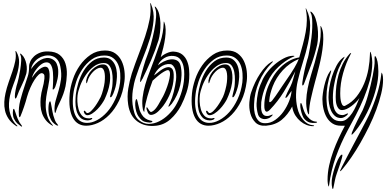

<svg xmlns="http://www.w3.org/2000/svg" viewBox="-20 -804 2470 1228"><path d="M352 -359Q354 -328 348 -299.5Q342 -271 333 -247Q331 -242 326.5 -236Q322 -230 318 -232Q316 -232 317 -239Q318 -246 318 -249Q319 -260 319.5 -276.5Q320 -293 320 -310Q320 -327 318.5 -342.5Q317 -358 314 -369Q305 -401 285.5 -404.5Q266 -408 246 -394Q226 -380 208 -355Q190 -330 184 -306Q190 -315 199.5 -327.5Q209 -340 221 -351.5Q233 -363 246.5 -370.5Q260 -378 272 -377Q285 -376 290.5 -363Q296 -350 297 -331Q298 -312 295 -290Q292 -268 288 -249Q281 -218 276 -185Q271 -152 272.5 -120.5Q274 -89 283.5 -59.5Q293 -30 316 -5Q318 -2 319 0Q320 2 314 -1Q288 -16 272.5 -36Q257 -56 249 -79Q241 -102 239.5 -127Q238 -152 240 -177Q244 -213 252 -240Q260 -267 264 -301Q266 -322 261 -328.5Q256 -335 249 -336Q239 -337 226.5 -325.5Q214 -314 200.5 -293Q187 -272 174.5 -244Q162 -216 153 -185Q145 -154 133.5 -120.5Q122 -87 112 -63Q108 -54 106 -54Q104 -54 102.5 -58Q101 -62 101 -64Q97 -114 110 -163Q123 -212 140 -262Q150 -293 158 -317Q166 -341 166 -378Q166 -394 174 -411.5Q182 -429 197.5 -443.5Q213 -458 236 -467Q259 -476 288 -475Q336 -474 362 -452.5Q388 -431 398.5 -398Q409 -365 407.5 -326.5Q406 -288 399 -252Q393 -225 385 -203Q377 -181 368 -162Q359 -143 351 -126Q343 -109 338 -92Q337 -89 336 -85.5Q335 -82 333 -82Q331 -82 330 -86Q329 -90 329 -95Q327 -129 336 -160.5Q345 -192 355 -225.5Q365 -259 370 -296Q375 -333 366 -378Q357 -426 322 -442Q287 -458 242 -440Q236 -437 226 -431Q216 -425 206.5 -415Q197 -405 189 -391.5Q181 -378 179 -362Q191 -380 207 -396Q223 -412 241 -421.5Q259 -431 277.5 -433Q296 -435 314 -426Q335 -415 343 -395.5Q351 -376 352 -359ZM148 -332Q137 -294 118.5 -257Q100 -220 88 -186Q87 -184 84.5 -178.5Q82 -173 78 -174Q76 -175 75.5 -180.5Q75 -186 75 -189Q75 -205 80.5 -231.5Q86 -258 92 -275Q94 -281 99.5 -305.5Q105 -330 109.5 -359Q114 -388 115.5 -415Q117 -442 110 -454Q106 -461 110 -461Q113 -461 118 -456Q130 -445 137.5 -429Q145 -413 148.5 -395.5Q152 -378 151.5 -361Q151 -344 148 -332ZM352 -1Q350 0 344 -2Q341 -3 339 -4Q325 -13 315 -24.5Q305 -36 295 -64Q292 -74 290.5 -89.5Q289 -105 290 -120Q291 -135 293.5 -145.5Q296 -156 301 -156Q303 -156 305.5 -144.5Q308 -133 310.5 -118Q313 -103 316 -88Q319 -73 321 -66Q326 -51 331 -36Q336 -21 347 -10Q349 -8 351 -4.5Q353 -1 352 -1ZM82 1Q51 -20 34.5 -45Q18 -70 12 -97Q6 -124 7.5 -152Q9 -180 15 -207Q23 -243 35.5 -278.5Q48 -314 59.5 -347.5Q71 -381 77.5 -413Q84 -445 79 -474Q79 -478 80 -478Q82 -478 85 -473Q103 -441 102 -407Q101 -373 91 -337.5Q81 -302 66.5 -265.5Q52 -229 44 -192Q39 -169 37.5 -143.5Q36 -118 41 -93Q46 -68 57.5 -44Q69 -20 89 -1Q93 1 91 3Q89 5 86.5 3.5Q84 2 82 1ZM120 5Q117 7 112 2Q101 -6 90.5 -15Q80 -24 70 -44Q66 -51 64 -62Q62 -73 62 -83.5Q62 -94 63.5 -101Q65 -108 68 -108Q72 -107 74.5 -97Q77 -87 79 -84Q83 -73 86 -63.5Q89 -54 93 -45Q99 -31 105 -21Q111 -11 119 -1Q120 0 121 2Q122 4 120 5Z M748 -277Q751 -304 749 -334Q747 -364 736.5 -389.5Q726 -415 704.5 -432Q683 -449 648 -449Q601 -449 566 -423.5Q531 -398 506 -360.5Q481 -323 467 -280.5Q453 -238 449 -203Q443 -155 447.5 -120Q452 -85 464 -62.5Q476 -40 494.5 -29Q513 -18 535 -18Q566 -17 600.5 -35.5Q635 -54 665 -87.5Q695 -121 717.5 -169.5Q740 -218 748 -277ZM426 -208Q430 -248 446 -296Q462 -344 490.5 -385Q519 -426 559 -453.5Q599 -481 652 -481Q692 -481 718 -462Q744 -443 758 -413.5Q772 -384 776 -349.5Q780 -315 776 -284Q767 -212 741 -159Q715 -106 680 -70.5Q645 -35 606 -17.5Q567 0 531 0Q504 0 482.5 -12Q461 -24 446.5 -49.5Q432 -75 426.5 -114.5Q421 -154 426 -208ZM538 -67Q533 -67 528 -70.5Q523 -74 520 -79Q517 -84 516 -89Q515 -94 520 -96Q523 -97 528 -89Q533 -81 539 -81Q549 -81 562.5 -94Q576 -107 588.5 -124.5Q601 -142 610.5 -159Q620 -176 624 -184Q628 -192 632 -204.5Q636 -217 639.5 -230Q643 -243 645.5 -255.5Q648 -268 649 -277Q654 -322 647 -346.5Q640 -371 624 -371Q612 -371 599 -363.5Q586 -356 574.5 -344Q563 -332 554 -317.5Q545 -303 541 -288Q536 -271 534 -271Q531 -271 531 -288Q534 -307 544 -325.5Q554 -344 569 -358.5Q584 -373 602 -382.5Q620 -392 639 -392Q658 -392 667.5 -378.5Q677 -365 681 -345.5Q685 -326 684.5 -305.5Q684 -285 682 -273Q678 -246 669.5 -220.5Q661 -195 649 -169Q643 -157 631 -139.5Q619 -122 603.5 -106Q588 -90 570.5 -78.5Q553 -67 538 -67ZM570 -48Q571 -42 560.5 -38Q550 -34 539 -34Q508 -35 491.5 -54Q475 -73 468.5 -99Q462 -125 462.5 -153Q463 -181 465 -200Q469 -233 481 -274Q493 -315 515 -351Q537 -387 569 -411.5Q601 -436 645 -436Q674 -436 691.5 -421Q709 -406 717.5 -384Q726 -362 727.5 -336.5Q729 -311 726 -290Q724 -267 719 -248Q714 -229 705 -206Q702 -199 697 -190Q692 -181 686 -182Q683 -183 684.5 -190Q686 -197 688.5 -207.5Q691 -218 694 -229.5Q697 -241 698 -251Q700 -268 700.5 -293.5Q701 -319 696.5 -343Q692 -367 680 -384Q668 -401 644 -401Q609 -401 579.5 -378.5Q550 -356 528 -323.5Q506 -291 492.5 -255.5Q479 -220 476 -193Q474 -177 475 -153Q476 -129 482.5 -105.5Q489 -82 504 -65Q519 -48 545 -47Q553 -46 560.5 -48.5Q568 -51 570 -48Z M1023 -188Q1010 -164 994 -136.5Q978 -109 963 -97Q948 -85 942 -89Q936 -93 928 -107Q920 -119 920 -119Q917 -118 917 -112Q917 -106 919 -101Q925 -81 933.5 -73.5Q942 -66 958 -71Q976 -76 993.5 -93Q1011 -110 1024 -127Q1054 -168 1071.5 -214Q1089 -260 1091 -308Q1093 -352 1080 -365Q1067 -378 1047.5 -373.5Q1028 -369 1005.5 -352.5Q983 -336 965 -321Q971 -336 981.5 -350Q992 -364 1005.5 -374.5Q1019 -385 1035.5 -390.5Q1052 -396 1069 -394Q1079 -393 1087 -384Q1095 -375 1100 -361.5Q1105 -348 1106.5 -330Q1108 -312 1106 -293Q1101 -255 1091.5 -217Q1082 -179 1067 -147Q1065 -142 1060.5 -133Q1056 -124 1058 -122Q1060 -120 1067.5 -128.5Q1075 -137 1079 -141Q1097 -165 1111 -195.5Q1125 -226 1132.5 -258Q1140 -290 1141 -322.5Q1142 -355 1135 -384Q1129 -409 1110.5 -418Q1092 -427 1070 -424Q1048 -421 1026 -410Q1004 -399 990 -386Q996 -401 1006.5 -412.5Q1017 -424 1030.5 -432.5Q1044 -441 1059.5 -444.5Q1075 -448 1091 -446Q1119 -443 1133.5 -424Q1148 -405 1153.5 -380.5Q1159 -356 1158.5 -329.5Q1158 -303 1156 -285Q1151 -243 1137 -202Q1123 -161 1102 -126Q1085 -98 1057.5 -71Q1030 -44 998 -28Q966 -12 932 -11.5Q898 -11 868 -36Q848 -53 839.5 -81.5Q831 -110 828 -136Q823 -181 829.5 -226.5Q836 -272 849 -311Q869 -372 894.5 -434Q920 -496 938.5 -556Q957 -616 962 -672Q967 -728 946 -778Q945 -780 944.5 -782Q944 -784 943 -784Q940 -783 940.5 -782Q941 -781 941 -780Q947 -732 937 -680Q927 -628 908.5 -572Q890 -516 867 -456.5Q844 -397 823 -334Q809 -289 800.5 -238Q792 -187 800 -134Q811 -62 859 -27Q907 8 979 0Q1031 -6 1071 -42Q1111 -78 1138 -129Q1158 -168 1172.5 -211.5Q1187 -255 1190 -300Q1192 -328 1189.5 -358Q1187 -388 1176.5 -413.5Q1166 -439 1145.5 -455.5Q1125 -472 1091 -474Q1071 -475 1046.5 -464Q1022 -453 1008 -438Q1017 -468 1024.5 -499.5Q1032 -531 1036 -560Q1040 -589 1039.5 -614.5Q1039 -640 1032 -658Q1030 -666 1028 -666Q1027 -666 1027 -658Q1025 -594 1006 -536.5Q987 -479 968 -427Q953 -385 936.5 -343.5Q920 -302 908.5 -261Q897 -220 892 -180.5Q887 -141 894 -104Q895 -100 897.5 -94.5Q900 -89 902 -89Q904 -89 903.5 -94Q903 -99 904 -104Q909 -139 923 -188.5Q937 -238 956 -288Q967 -298 982.5 -311.5Q998 -325 1013.5 -336Q1029 -347 1042 -352.5Q1055 -358 1061 -353Q1069 -345 1067 -323.5Q1065 -302 1057.5 -276Q1050 -250 1040 -225.5Q1030 -201 1023 -188ZM994 -547Q1000 -568 1003.5 -597.5Q1007 -627 1006 -656.5Q1005 -686 998.5 -712.5Q992 -739 979 -755Q977 -757 975 -759.5Q973 -762 971 -762Q968 -762 972 -752Q981 -732 978 -692.5Q975 -653 966 -608Q957 -563 945 -520Q933 -477 923 -452Q917 -438 910.5 -418Q904 -398 898 -377.5Q892 -357 886.5 -337.5Q881 -318 878 -304Q878 -299 876.5 -290Q875 -281 876 -281Q881 -279 884.5 -288Q888 -297 891 -299Q919 -356 946.5 -419.5Q974 -483 994 -547ZM887 -71Q896 -56 910 -46.5Q924 -37 938 -34Q943 -33 949 -31.5Q955 -30 955 -26Q954 -23 946 -21Q942 -20 937 -20Q920 -21 903.5 -26Q887 -31 869 -55Q857 -71 851.5 -91Q846 -111 845 -129Q844 -147 846.5 -159Q849 -171 854 -170Q855 -170 857 -164.5Q859 -159 860.5 -151.5Q862 -144 863.5 -137.5Q865 -131 866 -128Q870 -111 873 -100Q876 -89 887 -71Z M1530 -277Q1533 -304 1531 -334Q1529 -364 1518.5 -389.5Q1508 -415 1486.5 -432Q1465 -449 1430 -449Q1383 -449 1348 -423.5Q1313 -398 1288 -360.5Q1263 -323 1249 -280.5Q1235 -238 1231 -203Q1225 -155 1229.5 -120Q1234 -85 1246 -62.5Q1258 -40 1276.5 -29Q1295 -18 1317 -18Q1348 -17 1382.5 -35.5Q1417 -54 1447 -87.5Q1477 -121 1499.5 -169.5Q1522 -218 1530 -277ZM1208 -208Q1212 -248 1228 -296Q1244 -344 1272.5 -385Q1301 -426 1341 -453.5Q1381 -481 1434 -481Q1474 -481 1500 -462Q1526 -443 1540 -413.5Q1554 -384 1558 -349.5Q1562 -315 1558 -284Q1549 -212 1523 -159Q1497 -106 1462 -70.5Q1427 -35 1388 -17.5Q1349 0 1313 0Q1286 0 1264.5 -12Q1243 -24 1228.5 -49.5Q1214 -75 1208.5 -114.5Q1203 -154 1208 -208ZM1320 -67Q1315 -67 1310 -70.5Q1305 -74 1302 -79Q1299 -84 1298 -89Q1297 -94 1302 -96Q1305 -97 1310 -89Q1315 -81 1321 -81Q1331 -81 1344.5 -94Q1358 -107 1370.5 -124.5Q1383 -142 1392.5 -159Q1402 -176 1406 -184Q1410 -192 1414 -204.5Q1418 -217 1421.5 -230Q1425 -243 1427.5 -255.5Q1430 -268 1431 -277Q1436 -322 1429 -346.5Q1422 -371 1406 -371Q1394 -371 1381 -363.5Q1368 -356 1356.5 -344Q1345 -332 1336 -317.5Q1327 -303 1323 -288Q1318 -271 1316 -271Q1313 -271 1313 -288Q1316 -307 1326 -325.5Q1336 -344 1351 -358.5Q1366 -373 1384 -382.5Q1402 -392 1421 -392Q1440 -392 1449.5 -378.5Q1459 -365 1463 -345.5Q1467 -326 1466.5 -305.5Q1466 -285 1464 -273Q1460 -246 1451.5 -220.5Q1443 -195 1431 -169Q1425 -157 1413 -139.5Q1401 -122 1385.5 -106Q1370 -90 1352.5 -78.5Q1335 -67 1320 -67ZM1352 -48Q1353 -42 1342.5 -38Q1332 -34 1321 -34Q1290 -35 1273.5 -54Q1257 -73 1250.5 -99Q1244 -125 1244.5 -153Q1245 -181 1247 -200Q1251 -233 1263 -274Q1275 -315 1297 -351Q1319 -387 1351 -411.5Q1383 -436 1427 -436Q1456 -436 1473.5 -421Q1491 -406 1499.5 -384Q1508 -362 1509.5 -336.5Q1511 -311 1508 -290Q1506 -267 1501 -248Q1496 -229 1487 -206Q1484 -199 1479 -190Q1474 -181 1468 -182Q1465 -183 1466.5 -190Q1468 -197 1470.5 -207.5Q1473 -218 1476 -229.5Q1479 -241 1480 -251Q1482 -268 1482.5 -293.5Q1483 -319 1478.5 -343Q1474 -367 1462 -384Q1450 -401 1426 -401Q1391 -401 1361.5 -378.5Q1332 -356 1310 -323.5Q1288 -291 1274.5 -255.5Q1261 -220 1258 -193Q1256 -177 1257 -153Q1258 -129 1264.5 -105.5Q1271 -82 1286 -65Q1301 -48 1327 -47Q1335 -46 1342.5 -48.5Q1350 -51 1352 -48Z M2009 -521Q1995 -458 1972.5 -395.5Q1950 -333 1928 -277Q1927 -272 1923 -264Q1919 -256 1914 -258Q1913 -258 1913 -267Q1913 -276 1914 -279Q1916 -293 1919.5 -312.5Q1923 -332 1927.5 -352Q1932 -372 1937 -391.5Q1942 -411 1946 -425Q1949 -431 1953.5 -452Q1958 -473 1963 -501.5Q1968 -530 1972 -563Q1976 -596 1977 -626.5Q1978 -657 1976.5 -682Q1975 -707 1968 -719Q1963 -729 1966 -730Q1970 -730 1975 -725Q1990 -710 1998.5 -684.5Q2007 -659 2011 -629.5Q2015 -600 2014 -571Q2013 -542 2009 -521ZM2035 -632Q2045 -612 2047 -583Q2049 -554 2046 -520.5Q2043 -487 2036.5 -451.5Q2030 -416 2022 -383.5Q2014 -351 2006.5 -323Q1999 -295 1994 -277Q1980 -225 1968.5 -173.5Q1957 -122 1957 -86Q1957 -73 1956 -73Q1954 -71 1951.5 -76Q1949 -81 1947 -86Q1937 -122 1938.5 -160.5Q1940 -199 1948 -239.5Q1956 -280 1968.5 -321.5Q1981 -363 1993 -404Q2007 -456 2021 -512.5Q2035 -569 2030 -632Q2030 -637 2029.5 -637.5Q2029 -638 2030 -638Q2032 -638 2035 -632ZM1891 -427Q1831 -401 1788.5 -354.5Q1746 -308 1724 -251Q1715 -227 1709.5 -205.5Q1704 -184 1702 -160Q1701 -148 1708 -151Q1715 -154 1720 -160Q1732 -175 1742 -189.5Q1752 -204 1762.5 -219.5Q1773 -235 1784.5 -252.5Q1796 -270 1810 -290Q1825 -311 1838.5 -331.5Q1852 -352 1862.5 -370Q1873 -388 1880.5 -403Q1888 -418 1891 -427ZM1869 -348Q1833 -278 1795 -216.5Q1757 -155 1708 -104Q1677 -71 1671 -114Q1669 -148 1676 -185Q1683 -222 1697 -255Q1710 -287 1729 -317Q1748 -347 1773 -372Q1798 -397 1828.5 -414Q1859 -431 1894 -437Q1906 -479 1917 -519.5Q1928 -560 1935 -599Q1942 -638 1942.5 -674.5Q1943 -711 1936 -744Q1934 -750 1935 -750Q1937 -751 1938.5 -748Q1940 -745 1940 -744Q1964 -696 1963.5 -641Q1963 -586 1950 -527Q1937 -468 1917.5 -407Q1898 -346 1884 -285Q1875 -246 1873.5 -201.5Q1872 -157 1882 -114Q1892 -69 1919 -37.5Q1946 -6 1981 -3Q1989 -2 1989 0Q1989 2 1986.5 2.5Q1984 3 1982 3Q1961 3 1940.5 -5Q1920 -13 1902 -28Q1884 -43 1870.5 -63.5Q1857 -84 1851 -110Q1849 -118 1849 -123Q1821 -70 1781.5 -37.5Q1742 -5 1682 0Q1637 3 1613.5 -21Q1590 -45 1581 -79Q1572 -113 1575 -150.5Q1578 -188 1586 -212Q1609 -281 1644 -333.5Q1679 -386 1714 -407Q1716 -409 1720 -410.5Q1724 -412 1725 -411Q1727 -410 1724 -407Q1721 -404 1720 -403Q1666 -349 1636.5 -279.5Q1607 -210 1605 -138Q1604 -120 1606 -99Q1608 -78 1615.5 -59.5Q1623 -41 1637 -28.5Q1651 -16 1675 -16Q1709 -15 1739.5 -36.5Q1770 -58 1792.5 -89.5Q1815 -121 1829 -157Q1843 -193 1845 -223Q1838 -215 1833 -206.5Q1828 -198 1820 -188Q1819 -186 1814 -181.5Q1809 -177 1806 -178Q1804 -179 1808 -189.5Q1812 -200 1818 -212.5Q1824 -225 1830 -236.5Q1836 -248 1838 -252Q1849 -275 1855 -298Q1861 -321 1869 -348ZM2008 -23Q2008 -21 2003 -19Q2000 -18 1998 -18Q1979 -16 1962.5 -20Q1946 -24 1929 -41Q1920 -50 1913.5 -68Q1907 -86 1903.5 -103Q1900 -120 1900.5 -133Q1901 -146 1905 -145Q1906 -146 1908.5 -141Q1911 -136 1913 -129.5Q1915 -123 1917 -116.5Q1919 -110 1920 -107Q1925 -91 1932 -78Q1939 -65 1949 -55Q1973 -27 2001 -26Q2003 -26 2005.5 -25.5Q2008 -25 2008 -23ZM1863 -445Q1863 -444 1861.5 -443Q1860 -442 1854 -440Q1841 -435 1822 -423.5Q1803 -412 1782 -395Q1761 -378 1740.5 -355.5Q1720 -333 1705 -307Q1690 -280 1679.5 -254.5Q1669 -229 1663 -207.5Q1657 -186 1654.5 -171Q1652 -156 1651 -151Q1650 -134 1650 -117.5Q1650 -101 1654.5 -87.5Q1659 -74 1669 -67Q1679 -60 1699 -63Q1701 -63 1711.5 -67.5Q1722 -72 1724 -71Q1725 -70 1723 -67Q1721 -64 1717 -60.5Q1713 -57 1709.5 -54.5Q1706 -52 1705 -51Q1696 -46 1685 -43.5Q1674 -41 1663.5 -43Q1653 -45 1644 -51.5Q1635 -58 1631 -70Q1620 -107 1621 -142Q1623 -177 1630 -211.5Q1637 -246 1654 -281Q1664 -308 1685.5 -337Q1707 -366 1735 -390Q1763 -414 1793.5 -430Q1824 -446 1851 -447Q1855 -447 1859 -447Q1863 -447 1863 -445Z M2400 -347Q2400 -297 2386.5 -242.5Q2373 -188 2351 -135Q2329 -82 2300.5 -34.5Q2272 13 2242 47Q2231 59 2229 58Q2227 57 2231 43Q2237 27 2246.5 7Q2256 -13 2265.5 -32.5Q2275 -52 2284.5 -70Q2294 -88 2300 -100Q2307 -115 2316 -139.5Q2325 -164 2333.5 -194Q2342 -224 2350 -257Q2358 -290 2364 -320.5Q2370 -351 2373.5 -376.5Q2377 -402 2376 -418Q2375 -436 2376.5 -441.5Q2378 -447 2380 -445.5Q2382 -444 2384.5 -439Q2387 -434 2389 -430Q2396 -410 2398 -385Q2400 -360 2400 -347ZM2203 -71Q2196 -63 2184 -56Q2172 -49 2161 -49Q2137 -49 2121.5 -63Q2106 -77 2097 -97.5Q2088 -118 2084.5 -141Q2081 -164 2081 -182Q2081 -209 2086.5 -244.5Q2092 -280 2103.5 -315.5Q2115 -351 2131.5 -382.5Q2148 -414 2171 -433Q2177 -437 2182 -440.5Q2187 -444 2179 -430Q2173 -419 2167.5 -411Q2162 -403 2159 -393Q2143 -364 2133.5 -332Q2124 -300 2118 -267Q2109 -223 2109 -179Q2109 -163 2110.5 -144Q2112 -125 2118 -108Q2124 -91 2136.5 -79.5Q2149 -68 2171 -68Q2177 -68 2185 -71Q2193 -74 2198 -77Q2206 -80 2206 -78Q2206 -76 2203 -71ZM2426 -330Q2430 -315 2430 -295Q2430 -254 2418 -204.5Q2406 -155 2386.5 -102Q2367 -49 2340.5 5Q2314 59 2285.5 109Q2257 159 2227 202.5Q2197 246 2170 278Q2169 279 2166.5 282Q2164 285 2161.5 287.5Q2159 290 2157 291Q2155 292 2155 288Q2155 286 2167.5 261.5Q2180 237 2199 200.5Q2218 164 2240.5 121.5Q2263 79 2284 40Q2305 1 2320.5 -29Q2336 -59 2341 -70Q2370 -134 2390.5 -198.5Q2411 -263 2419 -332Q2420 -340 2420.5 -340.5Q2421 -341 2426 -330ZM2361 -404Q2361 -348 2345.5 -290.5Q2330 -233 2307 -177Q2284 -121 2256.5 -68.5Q2229 -16 2204 29Q2159 113 2128 199.5Q2097 286 2085 380Q2083 391 2082 389Q2081 389 2079.5 383.5Q2078 378 2077 371.5Q2076 365 2075.5 358Q2075 351 2075 346Q2075 301 2085 255Q2095 209 2111 165Q2127 121 2146.5 79Q2166 37 2186 0H2159Q2129 0 2107 -14Q2085 -28 2071 -51Q2057 -74 2049.5 -105Q2042 -136 2042 -170Q2042 -183 2045 -206.5Q2048 -230 2054 -255.5Q2060 -281 2069 -305.5Q2078 -330 2089 -345Q2097 -356 2098 -354Q2099 -352 2096 -341Q2083 -303 2075.5 -262Q2068 -221 2068 -181Q2068 -158 2071 -131Q2074 -104 2083.5 -81.5Q2093 -59 2111 -44Q2129 -29 2160 -29Q2182 -29 2200 -44Q2218 -59 2232.5 -81Q2247 -103 2258.5 -129Q2270 -155 2279 -177Q2269 -163 2255.5 -149.5Q2242 -136 2227 -125Q2212 -114 2197 -107Q2182 -100 2168 -100Q2154 -100 2146 -109Q2138 -118 2133.5 -131.5Q2129 -145 2128 -159Q2127 -173 2127 -184Q2127 -220 2131.5 -256.5Q2136 -293 2146 -328.5Q2156 -364 2172.5 -396.5Q2189 -429 2213 -456Q2215 -459 2218 -461.5Q2221 -464 2223.5 -465Q2226 -466 2226 -464.5Q2226 -463 2222 -456Q2193 -402 2174.5 -336Q2156 -270 2156 -208Q2156 -202 2156.5 -188.5Q2157 -175 2159.5 -161Q2162 -147 2167.5 -136.5Q2173 -126 2182 -126Q2185 -126 2190 -129Q2232 -150 2261 -187Q2290 -224 2309 -269.5Q2328 -315 2336.5 -363.5Q2345 -412 2346 -456Q2346 -472 2348 -473Q2350 -474 2355 -456Q2361 -427 2361 -404ZM2170 188Q2170 195 2165.5 211Q2161 227 2155 245Q2149 263 2143 280Q2137 297 2134 306Q2126 328 2122 349.5Q2118 371 2113 394Q2113 396 2112 400Q2111 404 2108 404Q2106 404 2105 399Q2104 394 2104 392Q2102 384 2101.5 370Q2101 356 2102 348Q2105 323 2113 294.5Q2121 266 2130.5 241.5Q2140 217 2150 201Q2160 185 2167 185Q2170 185 2170 188Z"/></svg>

Font: mr_AkronimG
Style: Regular
Weight: 400
Version: Version 1.002 April 14, 2020